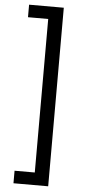

<svg xmlns="http://www.w3.org/2000/svg" viewBox="-64 -867 485 1069"><g transform="rotate(5 178.0 -333.0)"><path d="M54 96H167V-762H54V-832H248V166H54Z"/></g></svg>

Font: hingl115
Style: Book
Weight: 400
Designer: Jelle Bosma - Monotype Design Team
Foundry: Monotype Imaging Inc.
Version: Version 2.003